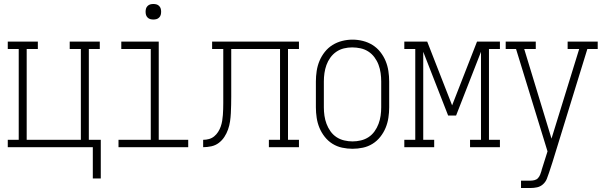

<svg xmlns="http://www.w3.org/2000/svg" viewBox="-20 -739 3040 964"><path d="M446 157V0H19V-37H74V-493H19V-530H170V-493H114V-37H386V-493H330V-530H481V-493H426V-37H486V157Z M575 0V-37H737V-493H589V-530H777V-37H925V0ZM750 -641Q742 -641 734.5 -643Q727 -645 721 -651Q715 -657 713 -664.5Q711 -672 711 -680Q711 -688 713 -695.5Q715 -703 721 -709Q727 -715 734.5 -717Q742 -719 750 -719Q758 -719 765.5 -717Q773 -715 779 -709Q785 -703 787 -695.5Q789 -688 789 -680Q789 -672 787 -664.5Q785 -657 779 -651Q773 -645 765.5 -643Q758 -641 750 -641Z M1000 0V-37Q1015 -37 1029.5 -41Q1044 -45 1055.5 -54.5Q1067 -64 1075 -76.5Q1083 -89 1088 -103Q1093 -117 1095.5 -132Q1098 -147 1099 -161.5Q1100 -176 1100.5 -191Q1101 -206 1101 -221Q1101 -232 1101 -242.5Q1101 -253 1101 -264V-493H1045V-530H1481V-493H1426V-37H1481V0H1330V-37H1386V-493H1141V-262Q1141 -262 1141 -262Q1141 -262 1141 -261V-253Q1141 -233 1140.5 -212Q1140 -191 1139 -170.5Q1138 -150 1135 -129.5Q1132 -109 1125 -89Q1118 -69 1106.5 -51.5Q1095 -34 1078.5 -21.5Q1062 -9 1041.5 -4.5Q1021 0 1000 0Z M1750 8Q1724 8 1698 2.5Q1672 -3 1649.5 -17Q1627 -31 1610.5 -52Q1594 -73 1584 -97Q1574 -121 1570 -147.5Q1566 -174 1566 -200V-330Q1566 -356 1570 -382.5Q1574 -409 1584 -433Q1594 -457 1610.5 -478Q1627 -499 1649.5 -513Q1672 -527 1698 -533.5Q1724 -540 1750 -540Q1776 -540 1802 -533.5Q1828 -527 1850.5 -513Q1873 -499 1889.5 -478Q1906 -457 1916 -433Q1926 -409 1930 -382.5Q1934 -356 1934 -330V-200Q1934 -174 1930 -147.5Q1926 -121 1916 -97Q1906 -73 1889.5 -52Q1873 -31 1850.5 -17Q1828 -3 1802 2.5Q1776 8 1750 8ZM1750 -29Q1771 -29 1792 -34Q1813 -39 1830.5 -50.5Q1848 -62 1860.5 -79.5Q1873 -97 1880.5 -117Q1888 -137 1891 -158Q1894 -179 1894 -200V-330Q1894 -351 1891 -372.5Q1888 -394 1880.5 -414Q1873 -434 1860 -451.5Q1847 -469 1829 -480.5Q1811 -492 1790 -496.5Q1769 -501 1748 -501Q1727 -501 1706.5 -496Q1686 -491 1668.5 -479Q1651 -467 1638.5 -449.5Q1626 -432 1619 -412.5Q1612 -393 1609 -372Q1606 -351 1606 -330V-200Q1606 -179 1609 -158Q1612 -137 1619.5 -117Q1627 -97 1639.5 -79.5Q1652 -62 1669.5 -50.5Q1687 -39 1708 -34Q1729 -29 1750 -29Z M2010 0V-37H2065V-493H2010V-530H2125L2250 -210L2375 -530H2490V-493H2435V-37H2490V0H2340V-37H2395V-479L2270 -159H2230L2105 -479V-37H2160V0Z M2596 205V168H2643Q2653 168 2663.5 165.5Q2674 163 2681 155.5Q2688 148 2692 138Q2696 128 2699 118V117Q2699 117 2699 117Q2699 117 2699 117Q2699 117 2699 116.5Q2699 116 2699 116L2729 21L2571 -493H2519V-530H2670V-493H2612L2749 -43L2888 -493H2830V-530H2981V-493H2929L2754 75L2737 127Q2732 143 2725.5 159Q2719 175 2706 186.5Q2693 198 2676.5 201.5Q2660 205 2643 205Z"/></svg>

Font: Iosevka Slab Extralight
Style: Regular
Weight: 200
Monospace: yes
Designer: Belleve Invis
Foundry: Belleve Invis
Version: Version 11.1.1; ttfautohint (v1.8.3)